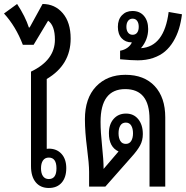

<svg xmlns="http://www.w3.org/2000/svg" viewBox="-45 -938 935 965"><path d="M310.1 -744.1Q310.1 -611.8 189.9 -541V-189.9Q192.9 -190.9 200.2 -190.9Q240.2 -190.9 264.2 -164.6Q288.1 -138.2 288.1 -92.8Q288.1 -46.4 264.9 -19.8Q241.7 6.8 200.2 6.8Q158.2 6.8 134.5 -22Q110.8 -50.8 110.8 -103V-578.1Q231 -635.3 231 -738.8Q231 -809.6 196.8 -834L124 -712.9H69.8Q34.2 -805.7 -24.9 -870.1L41 -918Q82.5 -854.5 100.1 -799.8H104L168.9 -918Q231 -918 270.5 -871.6Q310.1 -825.2 310.1 -744.1ZM200.2 -146Q181.2 -146 171.1 -131.6Q161.1 -117.2 161.1 -91.8Q161.1 -66.9 171.1 -52.5Q181.2 -38.1 200.2 -38.1Q238.8 -38.1 238.8 -91.8Q238.8 -146 200.2 -146Z M402.8 0V-74.2Q402.8 -113.8 392.3 -194.6Q381.8 -275.4 381.8 -338.9Q381.8 -444.3 437.7 -503.2Q493.7 -562 585.4 -562Q679.7 -562 732.7 -505.1Q785.6 -448.2 785.6 -348.1V0H706.5V-338.9Q706.5 -490.2 584.5 -490.2Q460.4 -490.2 460.4 -325.2Q460.4 -275.4 468 -204.1Q475.6 -132.8 475.6 -92.8V-88.9L550.8 -176.8Q502.4 -199.2 502.4 -268.1Q502.4 -313.5 526.1 -340.3Q549.8 -367.2 588.4 -367.2Q627 -367.2 649.9 -338.9Q672.9 -310.5 672.9 -264.2Q672.9 -231.9 658.9 -206.5Q645 -181.2 616.7 -149.9L484.4 0ZM587.4 -214.8Q605.5 -214.8 614.5 -229.7Q623.5 -244.6 623.5 -268.1Q623.5 -292 614.5 -306.9Q605.5 -321.8 587.4 -321.8Q568.8 -321.8 559.8 -306.9Q550.8 -292 550.8 -268.1Q550.8 -244.6 559.8 -229.7Q568.8 -214.8 587.4 -214.8Z M647.5 -634.8Q615.2 -634.8 558.6 -640.1V-683.1Q579.6 -686.5 595.7 -698.2Q611.8 -710 617.7 -725.1H616.7Q585.4 -725.1 566.4 -745.8Q547.4 -766.6 547.4 -803.2Q547.4 -839.8 567.9 -861.3Q588.4 -882.8 620.6 -882.8Q657.7 -882.8 678.7 -857.9Q699.7 -833 699.7 -792Q699.7 -738.8 663.6 -695.8Q780.3 -703.6 802.7 -877.9L869.6 -866.2Q864.7 -826.7 854.5 -793.2Q844.2 -759.8 826.4 -730Q808.6 -700.2 784.2 -679.4Q759.8 -658.7 724.9 -646.7Q689.9 -634.8 647.5 -634.8ZM590.3 -803.2Q590.3 -785.2 598.6 -774.2Q606.9 -763.2 621.6 -763.2Q636.2 -763.2 644.3 -773.9Q652.3 -784.7 652.3 -803.2Q652.3 -821.8 644.3 -833Q636.2 -844.2 621.6 -844.2Q606.9 -844.2 598.6 -833Q590.3 -821.8 590.3 -803.2Z"/></svg>

Font: Noto Sans Thai Looped Condensed
Style: Regular
Weight: 400
Width: 3
Designer: Sasikarn Vongin, Ben Mitchell
Foundry: The Fontpad Ltd
Version: Version 1.00